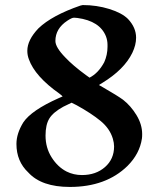

<svg xmlns="http://www.w3.org/2000/svg" viewBox="-20 -734 633 759"><path d="M298 -712Q306 -714 307 -714Q362 -714 412 -698.5Q462 -683 486 -659Q518 -625 518 -585Q518 -556 503 -525Q471 -459 384 -406L371 -398L385 -390Q444 -356 466 -340Q497 -316 519.5 -279Q542 -242 542 -204Q542 -192 541 -186Q532 -126 484 -78Q399 5 256 5Q144 5 92 -52Q45 -96 45 -165Q45 -206 72 -250Q104 -298 212 -346L228 -353L226 -354Q225 -356 221.5 -358.5Q218 -361 216 -363Q118 -432 94 -500Q88 -516 88 -533Q88 -576 132 -622Q185 -673 298 -712ZM286 -663Q283 -663 280 -663.5Q277 -664 274 -664H272Q264 -664 246 -652Q199 -621 199 -572Q199 -547 238 -507Q268 -475 320 -437L334 -427Q369 -445 392 -488Q405 -517 405 -549V-557Q405 -574 399 -590Q375 -651 286 -663ZM304 -42Q359 -42 395 -73.5Q431 -105 431 -155Q431 -169 426 -186Q414 -226 377.5 -256Q341 -286 283 -318L263 -328Q262 -328 230 -312Q190 -290 175 -265.5Q160 -241 160 -198Q160 -150 184 -112Q208 -74 243 -56Q271 -42 304 -42Z"/></svg>

Font: KaTeX_Fraktur
Style: Bold
Weight: 700
Version: Version 1.1; ttfautohint (v1.3)